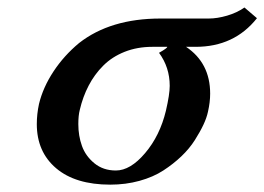

<svg xmlns="http://www.w3.org/2000/svg" viewBox="-20 -485 712 517"><path d="M292 -25.9Q331.1 -25.9 370.8 -72.8Q410.6 -119.6 426.8 -187Q437 -231 437 -253.9Q437 -303.7 408.2 -342.8Q431.6 -356 430.2 -358.9H390.1Q349.6 -358.9 315.7 -345.5Q281.7 -332 258.1 -308.3Q234.4 -284.7 218.8 -254.6Q203.1 -224.6 194.8 -189Q190.9 -173.8 190.9 -150.9Q190.9 -119.1 200.7 -92Q210.4 -64.9 234.1 -45.4Q257.8 -25.9 292 -25.9ZM192.9 -369.1Q277.3 -435.1 412.1 -435.1H542Q564.9 -435.1 591.6 -442.9Q618.2 -450.7 638.2 -464.8L671.9 -436Q610.8 -358.9 506.8 -358.9H481Q545.9 -315.4 545.9 -232.9Q545.9 -210 540 -184.1Q536.6 -168 527.8 -149.2Q519 -130.4 504.6 -107.7Q490.2 -85 468.5 -64.2Q446.8 -43.5 419.7 -25.9Q392.6 -8.3 355.5 2Q318.4 12.2 276.9 12.2Q183.1 12.2 131.1 -32Q79.1 -76.2 79.1 -150.9Q79.1 -177.7 85 -205.1Q95.7 -249.5 124 -292.5Q152.3 -335.4 192.9 -369.1Z"/></svg>

Font: Linux Libertine G
Style: Semibold Italic
Weight: 600
Italic angle: -11.5°
Designer: Philipp H. Poll
Foundry: Philipp H. Poll
Version: Version 5.1.1